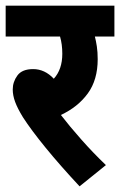

<svg xmlns="http://www.w3.org/2000/svg" viewBox="-20 -642 424 678"><path d="M354 -59 261 16Q192 -58 141 -120.5Q90 -183 61 -228Q42 -259 33.5 -282Q25 -305 25 -326Q25 -353 41.5 -375.5Q58 -398 97 -398Q138 -398 170 -364Q200 -397 200 -452Q200 -486 192 -513H0V-622H384V-513H315Q319 -498 322 -478Q325 -458 325 -433Q325 -360 290 -312Q255 -264 195 -236Q225 -197 267 -149.5Q309 -102 354 -59Z"/></svg>

Font: Noto Sans Condensed
Style: Bold Italic
Weight: 700
Width: 3
Italic angle: -12°
Designer: Monotype Design Team
Foundry: Monotype Imaging Inc.
Version: Version 2.013; ttfautohint (v1.8.4.7-5d5b)